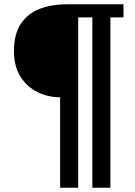

<svg xmlns="http://www.w3.org/2000/svg" viewBox="-20 -706 630 894"><path d="M260 168V-253Q205 -253 156 -276.5Q107 -300 76 -348Q45 -396 45 -468Q45 -548 77.5 -596Q110 -644 165.5 -665Q221 -686 289 -686H555V-625H494V168H410V-625H344V168Z"/></svg>

Font: Archivo Variable SemiBold
Style: Regular
Weight: 600
Designer: Hector Gatti
Foundry: Omnibus-Type
Version: Version 2.001